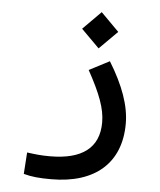

<svg xmlns="http://www.w3.org/2000/svg" viewBox="-53 -557 692 833"><g transform="rotate(5 293.0 -140.5)"><path d="M201.2 230C391.1 230 502.4 133.8 502.4 -38.1C502.4 -116.2 471.7 -202.1 410.2 -302.2L321.8 -256.3C376 -157.7 399.9 -94.7 399.9 -34.7C399.9 76.7 326.2 131.3 186.5 131.3C147.5 131.3 124 128.4 86.9 123.5L80.6 217.3C116.7 227.1 148.9 230 201.2 230ZM356.4 -353.5 435.1 -432.1 356.4 -511.2 277.8 -432.1Z"/></g></svg>

Font: CaskaydiaCove Nerd Font
Style: Regular
Weight: 400
Designer: Aaron Bell
Foundry: Saja Typeworks
Version: Version 2111.1;Nerd Fonts 2.3.3